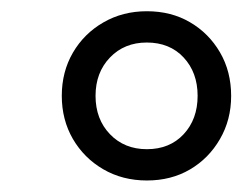

<svg xmlns="http://www.w3.org/2000/svg" viewBox="-20 -731 423 335"><path d="M236.3 -416.1Q193.9 -416.1 160.3 -435.6Q126.7 -455.1 107.2 -488.5Q87.8 -522 87.8 -563.8Q87.8 -605.7 107.2 -639.1Q126.7 -672.5 160.4 -691.9Q194.1 -711.4 236.3 -711.4Q278.7 -711.4 311.5 -692.2Q344.4 -673 363.8 -639.7Q383.3 -606.3 383.3 -563.6Q383.3 -521.9 363.7 -488.2Q344.2 -454.5 311.4 -435.3Q278.6 -416.1 236.3 -416.1ZM236.3 -470.7Q276.1 -470.7 300.4 -496.8Q324.8 -523 324.8 -563.8Q324.8 -604.5 300.4 -630.7Q276.1 -656.8 236.1 -656.8Q197 -656.8 171.9 -630.7Q146.7 -604.5 146.7 -563.8Q146.7 -523 171.9 -496.8Q197 -470.7 236.3 -470.7Z"/></svg>

Font: Mulish ExtraLight
Style: Italic
Weight: 200
Italic angle: -9°
Designer: Vernon Adams
Foundry: Vernon Adams
Version: Version 3.603